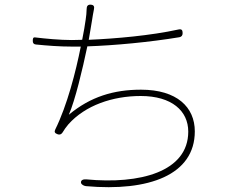

<svg xmlns="http://www.w3.org/2000/svg" viewBox="-20 -782 1020 820"><path d="M366 -653 373 -695C375 -709 378 -726 381 -741C384 -754 381 -761 368 -762C355 -763 350 -756 350 -743C350 -728 348 -714 346 -699C343 -677 338 -647 331 -612L287 -611C236 -611 173 -617 132 -622C121 -624 120 -618 120 -607C120 -598 124 -593 133 -592C183 -587 234 -583 288 -583H307H325C304 -477 267 -332 216 -229C211 -219 214 -213 225 -209C234 -205 242 -208 247 -216C254 -228 262 -239 272 -251C344 -332 461 -372 581 -372C714 -372 784 -308 784 -220C784 -48 577 6 348 -16C336 -17 324 -13 326 -1C328 7 339 12 347 13C616 37 812 -35 812 -221C812 -324 736 -399 582 -399C466 -399 366 -369 274 -292C301 -354 332 -484 353 -584C470 -588 619 -602 746 -623C756 -625 760 -631 760 -641C760 -654 755 -659 742 -656C623 -630 474 -617 359 -612Z"/></svg>

Font: GenSenRounded2 TW EL
Style: Regular
Weight: 250
Version: Version 2.100;PS 2.1;hotconv 16.6.51;makeotf.lib2.5.65220 DE